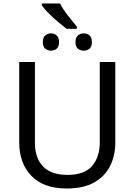

<svg xmlns="http://www.w3.org/2000/svg" viewBox="-20 -1069 771 1099"><path d="M640 -714V-252Q640 -178 610 -118.5Q580 -59 518.5 -24.5Q457 10 362 10Q229 10 159.5 -62.5Q90 -135 90 -254V-714H180V-251Q180 -164 226.5 -116Q273 -68 367 -68Q464 -68 507.5 -119.5Q551 -171 551 -252V-714ZM324 -1049Q341 -1015 369 -979.5Q397 -944 420 -916V-904H361Q338 -922 309 -946.5Q280 -971 255.5 -996Q231 -1021 219 -1039V-1049ZM272 -878Q291 -878 304.5 -866Q318 -854 318 -828Q318 -802 304.5 -790.5Q291 -779 272 -779Q253 -779 239 -790.5Q225 -802 225 -828Q225 -854 239 -866Q253 -878 272 -878ZM459 -878Q479 -878 492.5 -866Q506 -854 506 -828Q506 -802 492.5 -790.5Q479 -779 459 -779Q440 -779 426 -790.5Q412 -802 412 -828Q412 -854 426 -866Q440 -878 459 -878Z"/></svg>

Font: Noto Sans IKEA
Style: Regular
Weight: 400
Designer: Monotype Design Team
Foundry: Monotype Imaging Inc.
Version: Version 2.001